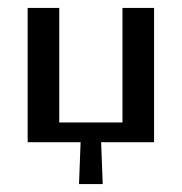

<svg xmlns="http://www.w3.org/2000/svg" viewBox="-20 -360 460 486"><path d="M370 -340V0H236L240 106H180L184 0H50V-340H130V-50H290V-340Z"/></svg>

Font: Glametrix
Style: Bold
Weight: 700
Designer: gluk
Foundry: gluk
Version: Version 0.40